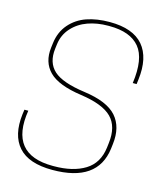

<svg xmlns="http://www.w3.org/2000/svg" viewBox="-117 -872 814 964"><g transform="rotate(15 290.0 -390.0)"><path d="M289.1 -395Q168 -412.1 120.1 -460.2Q72.3 -508.3 82 -585.9L85 -609.9Q92.3 -668.9 127.4 -709.5Q162.6 -750 214.8 -768.1Q267.1 -786.1 334 -786.1Q454.6 -786.1 508.1 -723.6Q561.5 -661.1 546.9 -543.9L543.9 -520H523.9Q542 -649.9 494.1 -708Q446.3 -766.1 336.9 -766.1H331.1Q273.4 -766.1 225.6 -749Q177.7 -731.9 145 -695.8Q112.3 -659.7 106 -609.9L103 -585.9Q93.8 -511.7 138.7 -470.9Q183.6 -430.2 300.8 -414.1Q422.4 -397.5 470.2 -343.3Q518.1 -289.1 506.8 -198.2L503.9 -173.8Q481 5.9 246.1 5.9Q123 5.9 69.6 -54.2Q16.1 -114.3 29.8 -226.1L33.2 -250H53.2Q15.6 -14.2 243.2 -14.2H249Q348.1 -14.2 410.4 -52.5Q472.7 -90.8 482.9 -173.8L485.8 -198.2Q496.6 -285.6 450.7 -332Q404.8 -378.4 289.1 -395Z"/></g></svg>

Font: Cooper Hewitt
Style: Thin Italic
Weight: 702
Designer: Village Type and Design LLC
Foundry: Cooper Hewitt Smithsonian Design Museum
Version: 1.000